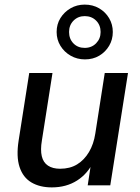

<svg xmlns="http://www.w3.org/2000/svg" viewBox="-20 -805 609 834"><path d="M205 9Q153 9 116.5 -12.5Q80 -34 65 -79.5Q50 -125 61 -195L107 -488H208L162 -195Q155 -154 161.5 -126.5Q168 -99 188.5 -85.5Q209 -72 241 -72Q284 -72 315 -91Q346 -110 366.5 -144.5Q387 -179 394 -225L435 -488H536L459 0H361L377 -105H387Q362 -51 315 -21Q268 9 205 9ZM349 -547Q315 -547 287 -563Q259 -579 242.5 -606Q226 -633 226 -666Q226 -700 242.5 -726.5Q259 -753 286.5 -769Q314 -785 348 -785Q383 -785 410.5 -769Q438 -753 454 -726Q470 -699 470 -666Q470 -633 454 -606Q438 -579 411 -563Q384 -547 349 -547ZM348 -597Q378 -597 397.5 -617Q417 -637 417 -666Q417 -696 397.5 -715.5Q378 -735 348 -735Q319 -735 299.5 -715.5Q280 -696 280 -666Q280 -636 299 -616.5Q318 -597 348 -597Z"/></svg>

Font: Nunito Sans 12pt SemiBold
Style: Italic
Weight: 600
Italic angle: -9°
Designer: Vernon Adams
Foundry: Vernon Adams
Version: Version 3.101;gftools[0.9.27]